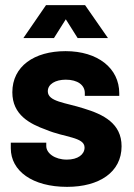

<svg xmlns="http://www.w3.org/2000/svg" viewBox="-20 -720 522 747"><path d="M241 7C366 7 453 -50 453 -151C453 -240 382 -275 306 -298C235 -321 166 -324 166 -365C166 -393 196 -410 236 -410C282 -410 310 -389 310 -358V-347H444V-357C444 -455 360 -521 235 -521C113 -521 28 -462 28 -361C28 -273 96 -238 160 -215C231 -185 309 -187 309 -146C309 -119 283 -99 240 -99C193 -99 160 -124 160 -152V-165H22V-143C22 -55 106 7 241 7ZM71 -572H190L236 -645L282 -572H400L311 -700H159Z"/></svg>

Font: Vanilla Cream Black
Style: Regular
Weight: 900
Designer: Jeremy Tribby, Jinavaṁso
Foundry: Tribby Type
Version: Version 1.422;Glyphs 3.1.2 (3151)